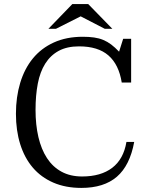

<svg xmlns="http://www.w3.org/2000/svg" viewBox="-20 -910 717 940"><path d="M367 -683Q460 -683 511 -638.5Q562 -594 576 -506H622V-720H583L563 -657Q543 -678 524.5 -692Q506 -706 485.5 -714.5Q465 -723 440.5 -726.5Q416 -730 385 -730Q305 -730 243.5 -702Q182 -674 141 -624Q100 -574 79 -504.5Q58 -435 58 -353Q58 -271 79 -204Q100 -137 140.5 -89.5Q181 -42 241 -16Q301 10 378 10Q489 10 552.5 -45Q616 -100 637 -215H599Q585 -131 529.5 -88.5Q474 -46 382 -46Q324 -46 281 -69.5Q238 -93 210 -136Q182 -179 168 -239Q154 -299 154 -372Q154 -443 165 -500.5Q176 -558 201.5 -598.5Q227 -639 267.5 -661Q308 -683 367 -683ZM530 -769 412 -890H334L217 -769H254L375 -830L493 -769Z"/></svg>

Font: GradeGX
Style: Regular
Weight: 100
Width: 1
Designer: Adam Twardoch
Foundry: Adam Twardoch
Version: Version 2.002; DEVELOPMENT